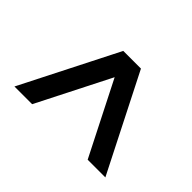

<svg xmlns="http://www.w3.org/2000/svg" viewBox="-79 -859 660 660"><g transform="rotate(45 251.0 -529.5)"><path d="M208 -705H294L472 -354H386ZM30 -354 208 -705H294L116 -354Z"/></g></svg>

Font: Akshar Light
Style: Regular
Weight: 300
Designer: Tall Chai
Foundry: Tall Chai
Version: Version 1.100